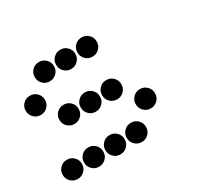

<svg xmlns="http://www.w3.org/2000/svg" viewBox="-110 -639 819 779"><g transform="rotate(-30 300.0 -250.0)"><path d="M149 -495Q131 -495 118 -482Q105 -469 105 -451V-449Q105 -431 118 -418Q131 -405 149 -405H151Q169 -405 182 -418Q195 -431 195 -449V-451Q195 -469 182 -482Q169 -495 151 -495ZM249 -495Q231 -495 218 -482Q205 -469 205 -451V-449Q205 -431 218 -418Q231 -405 249 -405H251Q269 -405 282 -418Q295 -431 295 -449V-451Q295 -469 282 -482Q269 -495 251 -495ZM349 -495Q331 -495 318 -482Q305 -469 305 -451V-449Q305 -431 318 -418Q331 -405 349 -405H351Q369 -405 382 -418Q395 -431 395 -449V-451Q395 -469 382 -482Q369 -495 351 -495ZM49 -395Q31 -395 18 -382Q5 -369 5 -351V-349Q5 -331 18 -318Q31 -305 49 -305H51Q69 -305 82 -318Q95 -331 95 -349V-351Q95 -369 82 -382Q69 -395 51 -395ZM149 -295Q131 -295 118 -282Q105 -269 105 -251V-249Q105 -231 118 -218Q131 -205 149 -205H151Q169 -205 182 -218Q195 -231 195 -249V-251Q195 -269 182 -282Q169 -295 151 -295ZM249 -295Q231 -295 218 -282Q205 -269 205 -251V-249Q205 -231 218 -218Q231 -205 249 -205H251Q269 -205 282 -218Q295 -231 295 -249V-251Q295 -269 282 -282Q269 -295 251 -295ZM349 -295Q331 -295 318 -282Q305 -269 305 -251V-249Q305 -231 318 -218Q331 -205 349 -205H351Q369 -205 382 -218Q395 -231 395 -249V-251Q395 -269 382 -282Q369 -295 351 -295ZM449 -195Q431 -195 418 -182Q405 -169 405 -151V-149Q405 -131 418 -118Q431 -105 449 -105H451Q469 -105 482 -118Q495 -131 495 -149V-151Q495 -169 482 -182Q469 -195 451 -195ZM49 -95Q31 -95 18 -82Q5 -69 5 -51V-49Q5 -31 18 -18Q31 -5 49 -5H51Q69 -5 82 -18Q95 -31 95 -49V-51Q95 -69 82 -82Q69 -95 51 -95ZM149 -95Q131 -95 118 -82Q105 -69 105 -51V-49Q105 -31 118 -18Q131 -5 149 -5H151Q169 -5 182 -18Q195 -31 195 -49V-51Q195 -69 182 -82Q169 -95 151 -95ZM249 -95Q231 -95 218 -82Q205 -69 205 -51V-49Q205 -31 218 -18Q231 -5 249 -5H251Q269 -5 282 -18Q295 -31 295 -49V-51Q295 -69 282 -82Q269 -95 251 -95ZM349 -95Q331 -95 318 -82Q305 -69 305 -51V-49Q305 -31 318 -18Q331 -5 349 -5H351Q369 -5 382 -18Q395 -31 395 -49V-51Q395 -69 382 -82Q369 -95 351 -95Z"/></g></svg>

Font: Doto Rounded Black
Style: Regular
Weight: 900
Monospace: yes
Version: Version 1.000